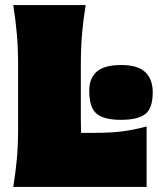

<svg xmlns="http://www.w3.org/2000/svg" viewBox="-20 -733 619 753"><path d="M32 0Q41 -55.5 46 -108.2Q51 -161 51 -229V-474Q51 -545.5 46 -600.5Q41 -655.5 32 -713H316Q306.5 -655.5 301.8 -600.5Q297 -545.5 297 -474V-269Q297 -238.5 298 -212H349Q417.5 -212 463 -218.2Q508.5 -224.5 555 -237V0ZM454 -263Q389 -263 359.5 -286.5Q330 -310 330 -378Q330 -426 359.5 -452Q389 -478 455 -478Q520.5 -478 549.8 -450Q579 -422 579 -371Q579 -308 549.5 -285.5Q520 -263 454 -263Z"/></svg>

Font: Commissioner Flair Black
Style: Regular
Weight: 900
Designer: Kostas Bartsokas
Foundry: Kostas Bartsokas
Version: Version 1.000; ttfautohint (v1.8.3)